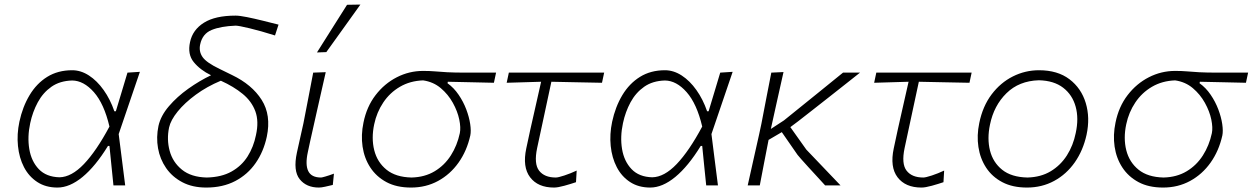

<svg xmlns="http://www.w3.org/2000/svg" viewBox="-20 -813 5494 842"><path d="M232 9.5Q180.5 9.5 143.5 -14.8Q106.5 -39 85.2 -80Q64 -121 58.8 -172.8Q53.5 -224.5 65 -279Q79 -344.5 109.8 -395.8Q140.5 -447 187.2 -476Q234 -505 296.5 -505Q334.5 -505 370 -482Q405.5 -459 434.5 -418.2Q463.5 -377.5 481.5 -325H488Q502.5 -373 515.5 -416.2Q528.5 -459.5 539 -494.5L593.5 -498Q571 -431.5 547 -361.5Q523 -291.5 500.5 -225Q507.5 -169 514.8 -112.2Q522 -55.5 529 0H477.5Q473 -43 468.8 -85.8Q464.5 -128.5 460 -173H453.5Q398.5 -83.5 342 -37Q285.5 9.5 232 9.5ZM241 -35.5Q293.5 -36.5 348 -93.5Q402.5 -150.5 460 -258Q436.5 -358 391.8 -408.8Q347 -459.5 296.5 -460Q242.5 -458.5 205.5 -432.5Q168.5 -406.5 145.8 -364.5Q123 -322.5 112.5 -273Q99.5 -213 108.5 -159.2Q117.5 -105.5 150.2 -71.2Q183 -37 241 -35.5Z M884.5 9.5Q824 9.5 779.8 -13.8Q735.5 -37 708.5 -76Q681.5 -115 673 -163Q664.5 -211 675 -261Q685 -305.5 720.8 -347.2Q756.5 -389 805.8 -424Q855 -459 905.5 -483Q858 -506 829.8 -540.5Q801.5 -575 813.5 -629Q825 -682.5 874.5 -713.5Q924 -744.5 1013 -744.5Q1030.5 -744.5 1063 -738Q1095.5 -731.5 1132.8 -722.2Q1170 -713 1201.5 -705L1186 -657.5Q1122.5 -677.5 1074.5 -689Q1026.5 -700.5 1013.5 -700.5Q948 -698 908 -681.5Q868 -665 858 -619Q851 -588 868.2 -563Q885.5 -538 944.5 -510L997.5 -484Q1085 -442 1127.5 -375Q1170 -308 1150 -213.5Q1136 -148 1101 -97.8Q1066 -47.5 1011.5 -19Q957 9.5 884.5 9.5ZM721.5 -254Q710.5 -201.5 724 -151.5Q737.5 -101.5 778 -68.8Q818.5 -36 887 -34.5Q951.5 -36 995.5 -60.8Q1039.5 -85.5 1065.8 -127Q1092 -168.5 1102.5 -220.5Q1116 -281 1099.8 -325Q1083.5 -369 1044.2 -401.2Q1005 -433.5 948.5 -459Q887.5 -433.5 838.8 -397.8Q790 -362 759.2 -324Q728.5 -286 721.5 -254Z M1378.5 9.5Q1323.5 9.5 1294.2 -27.2Q1265 -64 1282 -143.5Q1290.5 -183.5 1297.2 -212Q1304 -240.5 1310.5 -271.5Q1322.5 -334 1332.8 -386.5Q1343 -439 1353.5 -494.5L1408.5 -496.5Q1387.5 -404.5 1370 -326.5Q1352.5 -248.5 1340.5 -195L1330 -146Q1318 -91 1331.8 -62.8Q1345.5 -34.5 1388 -34.5Q1391.5 -34.5 1406.5 -38.8Q1421.5 -43 1444.5 -51.5L1439.5 -2Q1422.5 2 1405.8 5.8Q1389 9.5 1378.5 9.5ZM1370 -583Q1403.5 -636.5 1436.5 -688.5Q1469.5 -740.5 1502 -792L1560.5 -793Q1524 -742 1486 -689Q1448 -636 1411 -584.5Z M1782.5 9.5Q1719.5 9.5 1675 -14.2Q1630.5 -38 1604 -78.5Q1577.5 -119 1570 -170Q1562.5 -221 1574 -275.5Q1588 -345 1627 -395.8Q1666 -446.5 1720.2 -474.2Q1774.5 -502 1835.5 -502Q1864.5 -502 1887.5 -500Q1910.5 -498 1941 -496.2Q1971.5 -494.5 2024 -494.5H2155.5L2146 -450Q2099.5 -451 2049.8 -452.2Q2000 -453.5 1944 -454.5L1942.5 -448Q1970.5 -428 1991.2 -397.5Q2012 -367 2024.8 -333.2Q2037.5 -299.5 2042 -269Q2046.5 -238.5 2042.5 -219Q2027.5 -151.5 1991 -100Q1954.5 -48.5 1901.2 -19.5Q1848 9.5 1782.5 9.5ZM1785 -34.5Q1843 -36 1886.2 -62Q1929.5 -88 1957.2 -131.5Q1985 -175 1996.5 -229Q2001.5 -253 1994 -289Q1986.5 -325 1966 -362Q1945.5 -399 1913 -426.5Q1880.5 -454 1835.5 -460.5Q1778.5 -458.5 1734 -432.5Q1689.5 -406.5 1660.8 -363.5Q1632 -320.5 1621 -268Q1608 -207 1621.2 -154.2Q1634.5 -101.5 1675 -68.8Q1715.5 -36 1785 -34.5Z M2409.5 9.5Q2339 9.5 2304.8 -35.5Q2270.5 -80.5 2288 -162.5Q2306.5 -250.5 2323.8 -325Q2341 -399.5 2353 -454.5L2202 -450L2211.5 -494.5H2629.5L2620 -450Q2564.5 -451 2508.2 -452.2Q2452 -453.5 2398 -454.5Q2382.5 -381.5 2366.8 -309Q2351 -236.5 2335.5 -163.5Q2321 -94.5 2344.2 -64.5Q2367.5 -34.5 2417.5 -34.5Q2428 -34.5 2455.2 -43.5Q2482.5 -52.5 2509 -65L2506 -14Q2484 -6.5 2455.2 1.5Q2426.5 9.5 2409.5 9.5Z M2831.5 9.5Q2780 9.5 2743 -14.8Q2706 -39 2684.8 -80Q2663.5 -121 2658.2 -172.8Q2653 -224.5 2664.5 -279Q2678.5 -344.5 2709.2 -395.8Q2740 -447 2786.8 -476Q2833.5 -505 2896 -505Q2934 -505 2969.5 -482Q3005 -459 3034 -418.2Q3063 -377.5 3081 -325H3087.5Q3102 -373 3115 -416.2Q3128 -459.5 3138.5 -494.5L3193 -498Q3170.5 -431.5 3146.5 -361.5Q3122.5 -291.5 3100 -225Q3107 -169 3114.2 -112.2Q3121.5 -55.5 3128.5 0H3077Q3072.5 -43 3068.2 -85.8Q3064 -128.5 3059.5 -173H3053Q2998 -83.5 2941.5 -37Q2885 9.5 2831.5 9.5ZM2840.5 -35.5Q2893 -36.5 2947.5 -93.5Q3002 -150.5 3059.5 -258Q3036 -358 2991.2 -408.8Q2946.5 -459.5 2896 -460Q2842 -458.5 2805 -432.5Q2768 -406.5 2745.2 -364.5Q2722.5 -322.5 2712 -273Q2699 -213 2708 -159.2Q2717 -105.5 2749.8 -71.2Q2782.5 -37 2840.5 -35.5Z M3259 0Q3271.5 -56 3283 -107.5Q3294.5 -159 3308.5 -221L3319 -270Q3331 -332.5 3341.2 -385.5Q3351.5 -438.5 3362.5 -494.5L3416 -497Q3399.5 -423 3385.2 -359.2Q3371 -295.5 3360.5 -247.5L3418 -285Q3504.5 -355 3566 -404.5Q3627.5 -454 3677 -494.5H3751.5Q3728 -476 3692.8 -448Q3657.5 -420 3618 -389Q3578.5 -358 3542.2 -329.5Q3506 -301 3480 -281Q3454 -261 3446 -255.5L3516 -157Q3549.5 -122 3586.5 -83.2Q3623.5 -44.5 3666 0H3598.5Q3583.5 -16.5 3563.8 -38Q3544 -59.5 3525 -80.2Q3506 -101 3492.8 -116Q3479.5 -131 3477.5 -134L3408.5 -233.5L3350.5 -199.5Q3340 -146 3330.8 -98.2Q3321.5 -50.5 3312 0Z M4021 9.5Q3950.5 9.5 3916.2 -35.5Q3882 -80.5 3899.5 -162.5Q3918 -250.5 3935.2 -325Q3952.5 -399.5 3964.5 -454.5L3813.5 -450L3823 -494.5H4241L4231.5 -450Q4176 -451 4119.8 -452.2Q4063.5 -453.5 4009.5 -454.5Q3994 -381.5 3978.2 -309Q3962.5 -236.5 3947 -163.5Q3932.5 -94.5 3955.8 -64.5Q3979 -34.5 4029 -34.5Q4039.5 -34.5 4066.8 -43.5Q4094 -52.5 4120.5 -65L4117.5 -14Q4095.5 -6.5 4066.8 1.5Q4038 9.5 4021 9.5Z M4483.5 9.5Q4420.5 9.5 4375.8 -14Q4331 -37.5 4304.8 -77.5Q4278.5 -117.5 4270.8 -168.2Q4263 -219 4274.5 -273.5Q4289.5 -347 4328.5 -398.8Q4367.5 -450.5 4421.8 -477.8Q4476 -505 4536.5 -505Q4618 -505 4670 -465.5Q4722 -426 4741.5 -361.2Q4761 -296.5 4745 -222Q4730 -153.5 4693.5 -101.2Q4657 -49 4603.2 -19.8Q4549.5 9.5 4483.5 9.5ZM4486 -34.5Q4544.5 -36 4587.8 -62Q4631 -88 4658.8 -131.5Q4686.5 -175 4697.5 -229.5Q4711.5 -293.5 4697.2 -345.2Q4683 -397 4642.5 -428.2Q4602 -459.5 4536 -461Q4449 -458.5 4393.8 -404.2Q4338.5 -350 4321.5 -266.5Q4308.5 -205 4321.5 -153Q4334.5 -101 4375 -68.5Q4415.5 -36 4486 -34.5Z M5080.5 9.5Q5017.5 9.5 4973 -14.2Q4928.5 -38 4902 -78.5Q4875.5 -119 4868 -170Q4860.5 -221 4872 -275.5Q4886 -345 4925 -395.8Q4964 -446.5 5018.2 -474.2Q5072.5 -502 5133.5 -502Q5162.5 -502 5185.5 -500Q5208.5 -498 5239 -496.2Q5269.5 -494.5 5322 -494.5H5453.5L5444 -450Q5397.5 -451 5347.8 -452.2Q5298 -453.5 5242 -454.5L5240.5 -448Q5268.5 -428 5289.2 -397.5Q5310 -367 5322.8 -333.2Q5335.5 -299.5 5340 -269Q5344.5 -238.5 5340.5 -219Q5325.5 -151.5 5289 -100Q5252.5 -48.5 5199.2 -19.5Q5146 9.5 5080.5 9.5ZM5083 -34.5Q5141 -36 5184.2 -62Q5227.5 -88 5255.2 -131.5Q5283 -175 5294.5 -229Q5299.5 -253 5292 -289Q5284.5 -325 5264 -362Q5243.5 -399 5211 -426.5Q5178.5 -454 5133.5 -460.5Q5076.5 -458.5 5032 -432.5Q4987.5 -406.5 4958.8 -363.5Q4930 -320.5 4919 -268Q4906 -207 4919.2 -154.2Q4932.5 -101.5 4973 -68.8Q5013.5 -36 5083 -34.5Z"/></svg>

Font: Commissioner Loud ExtraLight
Style: Italic
Weight: 200
Italic angle: -12°
Designer: Kostas Bartsokas
Foundry: Kostas Bartsokas
Version: Version 1.000; ttfautohint (v1.8.3)